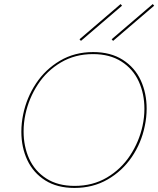

<svg xmlns="http://www.w3.org/2000/svg" viewBox="-20 -919 778 944"><path d="M85 -271Q85 -314 94 -357Q111 -439 157 -508.5Q203 -578 275 -620.5Q347 -663 438 -663Q524 -663 583.5 -625Q643 -587 672 -524Q701 -461 701 -385Q701 -342 692 -300Q675 -216 628 -147Q581 -78 509 -36.5Q437 5 346 5Q261 5 202.5 -32Q144 -69 114.5 -131.5Q85 -194 85 -271ZM681 -301Q690 -343 690 -384Q690 -458 662 -519Q634 -580 577 -616.5Q520 -653 437 -653Q349 -653 279.5 -612Q210 -571 166 -503.5Q122 -436 105 -357Q96 -315 96 -273Q96 -199 123.5 -138.5Q151 -78 207.5 -41.5Q264 -5 347 -5Q436 -5 505.5 -46Q575 -87 619.5 -154.5Q664 -222 681 -301ZM371 -726 573 -899 580 -891 378 -718ZM529 -726 731 -899 738 -891 536 -718Z"/></svg>

Font: Ysabeau Hairline
Style: Italic
Weight: 100
Italic angle: -12°
Designer: Christian Thalmann (Catharsis Fonts)
Version: Version 0.003